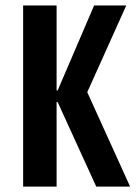

<svg xmlns="http://www.w3.org/2000/svg" viewBox="-20 -689 508 709"><path d="M65.4 0V-668.9H189V-355H192.9L327.6 -668.9H446.3L302.2 -348.6L460.4 0H335.4L192.9 -312H189V0Z"/></svg>

Font: FjallaOne
Style: Regular
Weight: 400
Designer: Irina Smirnova
Foundry: Irina Smirnova
Version: Version 1.001